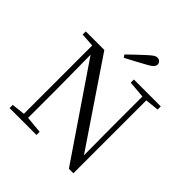

<svg xmlns="http://www.w3.org/2000/svg" viewBox="-248 -1115 1293 1293"><g transform="rotate(45 398.0 -469.0)"><path d="M336.2 -802Q364.1 -829.3 392.1 -855.9Q420.1 -882.5 445.7 -905.7Q469.4 -927 482.5 -935.9Q495.7 -944.8 507.6 -944.8Q523.1 -944.8 533.1 -935Q543 -925.2 543 -912.4Q543 -899.7 531.2 -887Q519.4 -874.4 488.9 -858.2Q454.6 -839.2 419.4 -820.5Q384.2 -801.8 349.1 -783.2ZM44.5 0V-30.1L150.3 -42.1H171.8L300.9 -30.1V0ZM140.1 0V-704.6H175.7L179.5 -319.3V0ZM500.6 -698V-728H756.5V-698L651.5 -686.9H630.9ZM616.1 6.7 166.9 -653.8 164.7 -655.5 140.7 -691.6 42.6 -698V-728H219.1L641.4 -102.9L623.8 -96.7L622.1 -395.1V-728H659V6.7Z"/></g></svg>

Font: Noto Serif SC
Style: Regular
Weight: 200
Designer: Ryoko NISHIZUKA 西塚涼子 (kana & ideographs); Frank Grießhammer (Latin, Greek & Cyrillic); Wenlong ZHANG 张文龙 (bopomofo); San
Foundry: Adobe
Version: Version 2.001;hotconv 1.1.0;makeotfexe 2.6.0